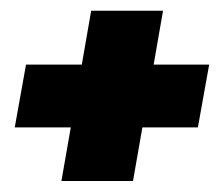

<svg xmlns="http://www.w3.org/2000/svg" viewBox="-20 -419 416 358"><path d="M94.5 -81.5H228L245.5 -181.5H349L370 -298.5H266.5L284 -399H150L132.5 -298.5H28.5L7.5 -181.5H112Z"/></svg>

Font: Anybody ExtraExpanded
Style: Bold Italic
Weight: 700
Width: 8
Italic angle: -10°
Version: Version 1.113;gftools[0.9.25]